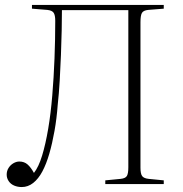

<svg xmlns="http://www.w3.org/2000/svg" viewBox="-20 -743 739 775"><path d="M68 12Q51 12 37 6Q23 0 15 -12Q7 -24 7 -38Q7 -53 14.5 -65Q22 -77 34 -84Q46 -91 58 -91Q78 -91 91.5 -79Q105 -67 117 -45Q136 -69 150 -115Q164 -161 174.5 -223Q185 -285 191 -357.5Q197 -430 200 -507Q203 -584 203 -659Q203 -682 196.5 -691.5Q190 -701 171 -703L109 -708V-723H641V-708L578 -703Q559 -701 553 -691Q547 -681 547 -653V-66Q547 -41 554 -32Q561 -23 580 -21L641 -15V0H405V-15L467 -21Q486 -23 492 -32.5Q498 -42 498 -68V-702H230Q230 -666 229 -619.5Q228 -573 226 -521Q224 -469 221 -417Q218 -365 213 -320Q209 -265 200 -214.5Q191 -164 179 -122.5Q167 -81 151 -51Q135 -21 114 -4.5Q93 12 68 12Z"/></svg>

Font: Literata 60pt ExtraLight
Style: Regular
Weight: 250
Designer: Latin by Veronika Burian and Jose Scaglione. Greek by Irene Vlachou. Cyrillic by Vera Evstafieva.
Foundry: TypeTogether
Version: Version 3.103;gftools[0.9.29]